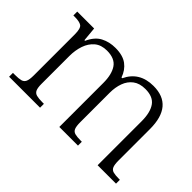

<svg xmlns="http://www.w3.org/2000/svg" viewBox="-86 -818 1092 1092"><g transform="rotate(45 460.0 -272.0)"><path d="M33 0V-31H50Q80 -31 96.5 -35.5Q113 -40 120 -55.5Q127 -71 127 -104V-434Q127 -482 111 -493.5Q95 -505 56 -505H45V-536H181L189 -450H194Q218 -503 257 -523.5Q296 -544 345 -544Q405 -544 439 -518.5Q473 -493 488 -449H494Q539 -544 651 -544Q810 -544 810 -356V-104Q810 -71 816.5 -55.5Q823 -40 839.5 -35.5Q856 -31 886 -31H893V0H745V-354Q745 -424 719 -461.5Q693 -499 631 -499Q585 -499 556.5 -477.5Q528 -456 515 -420Q502 -384 502 -340V-104Q502 -71 508.5 -55.5Q515 -40 531.5 -35.5Q548 -31 578 -31H587V0H437V-354Q437 -423 411 -461Q385 -499 322 -499Q276 -499 247.5 -475Q219 -451 205.5 -411.5Q192 -372 192 -326V-102Q192 -70 199 -55Q206 -40 223 -35.5Q240 -31 270 -31H282V0Z"/></g></svg>

Font: Noto Serif Hentaigana Light
Style: Regular
Weight: 300
Designer: Kazuhiro Yamada
Foundry: nipponia
Version: Version 1.000; ttfautohint (v1.8.4.7-5d5b)